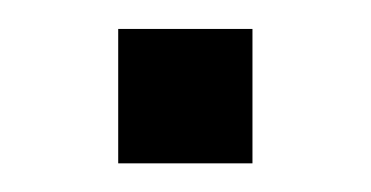

<svg xmlns="http://www.w3.org/2000/svg" viewBox="-20 -114 259 134"><path d="M156.2 0H62.5V-93.8H156.2Z"/></svg>

Font: Michroma
Style: Regular
Weight: 400
Version: Version 1.000